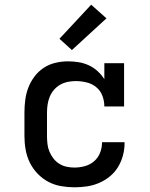

<svg xmlns="http://www.w3.org/2000/svg" viewBox="-20 -789 640 817"><path d="M297 8Q268 8 239.5 3Q211 -2 185.5 -15.5Q160 -29 139.5 -50.5Q119 -72 106.5 -98Q94 -124 89 -152.5Q84 -181 84 -210V-310Q84 -337 87.5 -364Q91 -391 100.5 -416Q110 -441 126.5 -463Q143 -485 165.5 -500Q188 -515 215 -521.5Q242 -528 269 -528Q291 -528 313.5 -524.5Q336 -521 357 -511.5Q378 -502 395 -486.5Q412 -471 424 -452V-520H508V-336H424Q424 -360 415.5 -382Q407 -404 389 -418.5Q371 -433 348 -438.5Q325 -444 302 -444Q285 -444 268 -440.5Q251 -437 236 -428.5Q221 -420 209.5 -406.5Q198 -393 191.5 -377Q185 -361 182.5 -344Q180 -327 180 -310V-210Q180 -193 182 -176Q184 -159 190.5 -143.5Q197 -128 207.5 -114.5Q218 -101 232.5 -92Q247 -83 263.5 -79.5Q280 -76 297 -76Q319 -76 341 -82Q363 -88 380 -102.5Q397 -117 405.5 -138Q414 -159 414 -181V-184H510V-179Q510 -153 503 -127Q496 -101 482 -78Q468 -55 447 -38Q426 -21 401.5 -10.5Q377 0 350.5 4Q324 8 297 8ZM286 -576 233 -624 368 -769 433 -711Z"/></svg>

Font: Iosevka HT Medium Extended
Style: Regular
Weight: 500
Width: 7
Monospace: yes
Designer: Belleve Invis
Foundry: Belleve Invis
Version: Version 32.3.0; ttfautohint (v1.8.4)